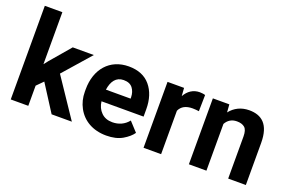

<svg xmlns="http://www.w3.org/2000/svg" viewBox="-96 -1093 2182 1446"><g transform="rotate(20 995.5 -370.0)"><path d="M544.4 0 336.4 -309.6 528.3 -528.3H359.4L222.2 -367.7L195.3 -333.5V-750.5H54.7V0H195.3V-161.6L246.1 -212.9L382.3 0Z M822.3 9.8C873.5 9.8 916.5 0 951.2 -20C985.4 -40 1010.7 -62 1027.3 -85.9L959 -160.2C927.2 -119.6 881.8 -100.1 831.1 -100.1C794.4 -100.1 764.6 -111.3 742.2 -133.8C719.7 -155.8 706.1 -185.1 701.7 -220.7H1039.1V-279.3C1039.1 -356.9 1019 -419.9 979 -467.3C939 -514.6 881.3 -538.1 806.6 -538.1C653.8 -538.1 559.1 -425.8 559.1 -265.6V-246.1C559.1 -198.7 569.8 -155.8 590.8 -117.2C632.8 -39.6 712.9 9.8 822.3 9.8ZM805.2 -428.2C837.9 -428.2 861.8 -418.5 877.4 -398.4C892.6 -378.4 900.4 -354 900.9 -325.2V-314.5H703.1C712.9 -382.8 744.1 -428.2 805.2 -428.2Z M1418.9 -531.7C1408.7 -535.6 1390.1 -538.1 1375 -538.1C1322.3 -538.1 1282.2 -510.3 1256.3 -463.9L1251.5 -528.3H1119.1V0H1259.8V-348.1C1276.9 -386.2 1312 -405.3 1365.7 -405.3C1381.3 -405.3 1402.8 -403.3 1416.5 -401.4Z M1712.9 -427.7C1739.7 -427.7 1760.7 -421.4 1775.4 -408.7C1790 -396 1797.4 -372.1 1797.4 -337.4V0H1939V-336.9C1939 -485.8 1871.6 -538.1 1772 -538.1C1708 -538.1 1655.8 -512.2 1619.1 -465.3L1614.3 -528.3H1482.4V0H1623V-374.5C1640.6 -407.2 1670.4 -427.7 1712.9 -427.7Z"/></g></svg>

Font: Vazirmatn
Style: Bold
Weight: 700
Designer: Saber Rastikerdar
Foundry: Saber Rastikerdar
Version: Version 33.003